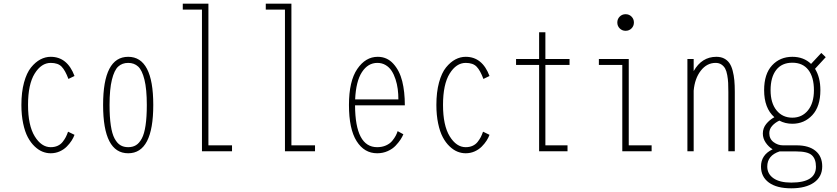

<svg xmlns="http://www.w3.org/2000/svg" viewBox="-20 -820 4540 1041"><path d="M384 -89Q378.5 -73.5 368.2 -57.5Q358 -41.5 342.2 -25.5Q326.5 -9.5 303.8 0.8Q281 11 255 11Q232 11 210.2 2.2Q188.5 -6.5 167.5 -26.5Q146.5 -46.5 130.8 -76Q115 -105.5 105.5 -150.8Q96 -196 96 -251Q96 -320 110.2 -372.5Q124.5 -425 148.2 -454.2Q172 -483.5 199 -497.8Q226 -512 255 -512Q345 -512 384 -408L351 -392Q334 -438 314.2 -458.5Q294.5 -479 255 -479Q204 -479 168 -421Q132 -363 132 -251Q132 -140 168.2 -81Q204.5 -22 255 -22Q276 -22 292.5 -29.5Q309 -37 319.8 -50.8Q330.5 -64.5 336.8 -76.8Q343 -89 349 -106Z M539 -251Q539 -512 675 -512Q811 -512 811 -251Q811 11 675 11Q539 11 539 -251ZM776 -251Q776 -336.5 763.2 -388Q750.5 -439.5 729 -459.2Q707.5 -479 675 -479Q642.5 -479 621 -459.2Q599.5 -439.5 586.8 -388Q574 -336.5 574 -251Q574 -185.5 580.8 -140Q587.5 -94.5 601.2 -69Q615 -43.5 632.8 -32.8Q650.5 -22 675 -22Q699.5 -22 717.2 -32.8Q735 -43.5 748.8 -69Q762.5 -94.5 769.2 -140Q776 -185.5 776 -251Z M1110 -32H1238V0H1075V-768H971V-800H1110Z M1560 -32H1688V0H1525V-768H1421V-800H1560Z M2167 -92Q2161.5 -78.5 2151.8 -63.5Q2142 -48.5 2125.2 -30.5Q2108.5 -12.5 2082.2 -0.8Q2056 11 2025 11Q1955 11 1913.5 -54.8Q1872 -120.5 1872 -251Q1872 -380 1917 -446Q1962 -512 2028 -512Q2078.5 -512 2112.5 -474.5Q2146.5 -437 2160.8 -379.8Q2175 -322.5 2175 -249H1905Q1906 -22 2025 -22Q2051.5 -22 2072.8 -31.5Q2094 -41 2106.5 -56.2Q2119 -71.5 2125.5 -84Q2132 -96.5 2136 -109ZM2026 -479Q1975 -479 1942.5 -429.2Q1910 -379.5 1905.5 -281H2140Q2140 -310 2136.5 -337Q2133 -364 2124.5 -390.2Q2116 -416.5 2103.2 -436Q2090.5 -455.5 2070.8 -467.2Q2051 -479 2026 -479Z M2634 -89Q2628.5 -73.5 2618.2 -57.5Q2608 -41.5 2592.2 -25.5Q2576.5 -9.5 2553.8 0.8Q2531 11 2505 11Q2482 11 2460.2 2.2Q2438.5 -6.5 2417.5 -26.5Q2396.5 -46.5 2380.8 -76Q2365 -105.5 2355.5 -150.8Q2346 -196 2346 -251Q2346 -320 2360.2 -372.5Q2374.5 -425 2398.2 -454.2Q2422 -483.5 2449 -497.8Q2476 -512 2505 -512Q2595 -512 2634 -408L2601 -392Q2584 -438 2564.2 -458.5Q2544.5 -479 2505 -479Q2454 -479 2418 -421Q2382 -363 2382 -251Q2382 -140 2418.2 -81Q2454.5 -22 2505 -22Q2526 -22 2542.5 -29.5Q2559 -37 2569.8 -50.8Q2580.5 -64.5 2586.8 -76.8Q2593 -89 2599 -106Z M2937 -32H3057V0H2903V-468H2778V-500H2903V-645H2937V-500H3068V-468H2937Z M3404 -666Q3391 -653 3372 -653Q3353 -653 3340 -666Q3327 -679 3327 -698Q3327 -717 3340 -730Q3353 -743 3372 -743Q3391 -743 3404 -730Q3417 -717 3417 -698Q3417 -679 3404 -666ZM3389 -32H3513V0H3354V-468H3227V-500H3389Z M3707 0V-500H3741V-434.5Q3785 -512 3864 -512Q3888.5 -512 3906.2 -502.8Q3924 -493.5 3935 -477.5Q3946 -461.5 3952.5 -436.5Q3959 -411.5 3961.5 -384.5Q3964 -357.5 3964 -322V0H3929V-321Q3929 -350.5 3928 -370.5Q3927 -390.5 3923 -412.8Q3919 -435 3911.8 -448.2Q3904.5 -461.5 3891.5 -470.2Q3878.5 -479 3860 -479Q3812.5 -479 3779.8 -437Q3747 -395 3741 -328.5V0Z M4299 -32Q4365.5 -32 4401.8 -2Q4438 28 4438 82Q4438 138.5 4393.2 169.8Q4348.5 201 4270 201Q4191.5 201 4148.8 169.8Q4106 138.5 4106 83Q4106 19.5 4169 -10.5Q4147 -24 4131.5 -46.8Q4116 -69.5 4116 -96Q4116 -125 4134.2 -147.8Q4152.5 -170.5 4178.5 -184.5Q4123 -233.5 4123 -331Q4123 -419 4166 -465.5Q4209 -512 4276 -512Q4337.5 -512 4377.5 -473.5L4433 -533L4457 -510L4399 -447Q4428 -400.5 4428 -331Q4428 -243 4384.5 -196Q4341 -149 4276 -149Q4237.5 -149 4205.5 -166Q4182 -155 4166.5 -137.5Q4151 -120 4151 -98Q4151 -67 4174.2 -49.5Q4197.5 -32 4225 -32ZM4276 -182Q4328.5 -182 4360.8 -221.8Q4393 -261.5 4393 -331Q4393 -401.5 4362.8 -440.8Q4332.5 -480 4276 -480Q4219 -480 4188.5 -440.8Q4158 -401.5 4158 -331Q4158 -261.5 4190.2 -221.8Q4222.5 -182 4276 -182ZM4140 83Q4140 123 4173.8 146.5Q4207.5 170 4270 170Q4404 170 4404 84Q4404 41.5 4381.2 21.2Q4358.5 1 4297 1H4206.5Q4140 23 4140 83Z"/></svg>

Font: League Mono Condensed Thin
Style: Regular
Weight: 100
Width: 1
Designer: Tyler Finck
Foundry: The League of Moveable Type / Tyler Finck
Version: Version 2.210